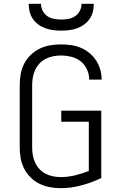

<svg xmlns="http://www.w3.org/2000/svg" viewBox="-20 -975 640 1003"><path d="M296 8Q267 8 239 2.5Q211 -3 185.5 -15.5Q160 -28 139.5 -48.5Q119 -69 106 -94.5Q93 -120 88 -148Q83 -176 83 -205V-530Q83 -559 88 -587.5Q93 -616 106 -641.5Q119 -667 140 -687.5Q161 -708 186.5 -720.5Q212 -733 240.5 -738Q269 -743 297 -743Q324 -743 350 -739.5Q376 -736 400.5 -726Q425 -716 446 -699Q467 -682 481.5 -660Q496 -638 503.5 -612Q511 -586 511 -560Q511 -560 511 -559.5Q511 -559 511 -559H446Q446 -559 446 -559.5Q446 -560 446 -560Q446 -587 434 -613Q422 -639 400.5 -655.5Q379 -672 352 -678.5Q325 -685 297 -685Q277 -685 257 -681Q237 -677 218.5 -667.5Q200 -658 186 -643Q172 -628 163.5 -609.5Q155 -591 151.5 -571Q148 -551 148 -530V-205Q148 -184 151.5 -164Q155 -144 163.5 -125.5Q172 -107 186 -92Q200 -77 218 -67.5Q236 -58 256.5 -54Q277 -50 297 -50Q335 -50 372 -59Q409 -68 444 -82V-339H300V-397H509V-45Q459 -21 405 -6.5Q351 8 296 8ZM300 -815Q279 -815 258.5 -817.5Q238 -820 218 -827Q198 -834 181 -846.5Q164 -859 152 -876Q140 -893 135 -913.5Q130 -934 130 -955H194Q194 -936 203 -918.5Q212 -901 227.5 -890.5Q243 -880 262 -876.5Q281 -873 300 -873Q319 -873 338 -876.5Q357 -880 372.5 -890.5Q388 -901 397 -918.5Q406 -936 406 -955H470Q470 -934 465 -913.5Q460 -893 448 -876Q436 -859 419 -846.5Q402 -834 382 -827Q362 -820 341.5 -817.5Q321 -815 300 -815Z"/></svg>

Font: Iosevka SS04 Light Extended
Style: Regular
Weight: 300
Width: 7
Monospace: yes
Designer: Belleve Invis
Foundry: Belleve Invis
Version: Version 19.0.0; ttfautohint (v1.8.4)